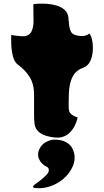

<svg xmlns="http://www.w3.org/2000/svg" viewBox="-20 -737 564 1043"><path d="M315 8Q301 12 277.5 10Q254 8 230 0.5Q206 -7 190 -21Q181 -30 175.5 -39Q170 -48 167.5 -65.5Q165 -83 165 -116V-223Q165 -281 140.5 -319.5Q116 -358 77 -386Q59 -399 51 -428.5Q43 -458 41.5 -491Q40 -524 41 -547Q45 -546 67.5 -543Q90 -540 106 -540Q138 -541 150.5 -565Q163 -589 162 -626L161 -714Q170 -716 191 -717Q212 -718 238 -716Q264 -714 289 -706.5Q314 -699 331.5 -683Q349 -667 352 -640Q352 -638 352 -633Q352 -628 353 -622H354Q354 -609 357 -591Q360 -573 368 -561Q375 -551 389.5 -546.5Q404 -542 419 -541.5Q434 -541 441 -543Q452 -546 456.5 -548.5Q461 -551 465 -555Q475 -545 480.5 -518.5Q486 -492 484 -460.5Q482 -429 469.5 -403.5Q457 -378 432 -369Q392 -355 374 -319.5Q356 -284 354 -228Q353 -197 353 -172.5Q353 -148 354 -143Q355 -127 367 -117Q379 -107 390.5 -103Q402 -99 402 -99Q402 -99 398.5 -85.5Q395 -72 385.5 -53Q376 -34 359 -16.5Q342 1 315 8ZM256 24Q260 22 276 21.5Q292 21 312.5 25.5Q333 30 351.5 43.5Q370 57 379 83Q393 123 376.5 163.5Q360 204 325 234Q296 259 257 273.5Q218 288 177 285Q159 284 159 277Q160 274 163 270.5Q166 267 168 266Q174 262 192.5 248Q211 234 227.5 218Q244 202 245 191Q246 177 238.5 172Q231 167 223 163Q218 160 207.5 150Q197 140 190.5 123.5Q184 107 189 86Q194 68 208.5 51Q223 34 256 24Z"/></svg>

Font: Potta One
Style: Regular
Weight: 400
Designer: 108,108go
Foundry: Font Zone 108
Version: Version 1.000